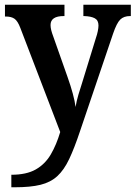

<svg xmlns="http://www.w3.org/2000/svg" viewBox="-20 -556 574 813"><path d="M28 184Q92 184 131.5 161.5Q171 139 195 98Q219 57 235 3L66 -438Q55 -467 41.5 -476.5Q28 -486 5 -486H1V-536H253V-488H250Q194 -488 194 -450Q194 -440 197 -428Q200 -416 205 -403L266 -230Q294 -151 300 -103Q304 -128 312 -155Q320 -182 327 -203L387 -398Q391 -409 394 -423.5Q397 -438 397 -448Q397 -470 381.5 -478.5Q366 -487 336 -488H333V-536H534V-488H531Q504 -488 489 -473Q474 -458 459 -414L319 -1Q295 71 273 117.5Q251 164 222.5 190Q194 216 151.5 226.5Q109 237 42 237H28Z"/></svg>

Font: Noto Serif Thai SemiCondensed SemiBold
Style: Regular
Weight: 600
Width: 4
Designer: Monotype Design Team
Foundry: Monotype Imaging Inc.
Version: Version 2.002; ttfautohint (v1.8.4.7-5d5b)